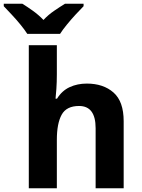

<svg xmlns="http://www.w3.org/2000/svg" viewBox="-75 -1000 752 1020"><path d="M227 -760V-605Q227 -564 224.5 -527.5Q222 -491 220 -476H228Q254 -518 295 -537Q336 -556 386 -556Q474 -556 528 -508.5Q582 -461 582 -356V0H433V-319Q433 -437 345 -437Q278 -437 252.5 -390.5Q227 -344 227 -257V0H78V-760ZM70 -820Q56 -842 33.5 -869.5Q11 -897 -13 -922.5Q-37 -948 -55 -967V-980H44Q70 -964 100 -942.5Q130 -921 156 -894Q181 -921 212.5 -942.5Q244 -964 270 -980H369V-967Q351 -949 327 -923Q303 -897 280.5 -869.5Q258 -842 244 -820Z"/></svg>

Font: Noto Sans
Style: Bold
Weight: 700
Designer: Monotype Design Team
Foundry: Monotype Imaging Inc.
Version: Version 2.000;GOOG;noto-source:20170915:90ef993387c0; ttfaut